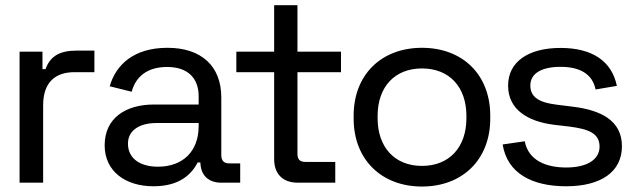

<svg xmlns="http://www.w3.org/2000/svg" viewBox="-20 -686 2378 721"><path d="M53.5 0H142V-290.5C142 -376 186.5 -415 260 -415H334.5V-496H267.5C203 -496 168 -474 151 -426.5H139.5V-492H53.5Z M722.5 -76H732.5C733.5 -27.5 763 0 810.5 0H882V-72.5H840C821.5 -72.5 811 -82.5 811 -103V-320C811 -438.5 735.5 -506.5 609 -506.5C482 -506.5 415 -442.5 392 -362L474.5 -341.5C489.5 -397.5 532 -434.5 607.5 -434.5C685.5 -434.5 726 -392.5 726 -324.5V-293.5H557.5C453.5 -293.5 373 -243.5 373 -140.5C373 -41.5 452.5 13.5 556 13.5C654.5 13.5 699 -31.5 722.5 -76ZM573 -60C506 -60 460.5 -91 460.5 -146.5C460.5 -198 506 -224 567.5 -224H726V-213C726 -116 665 -60 573 -60Z M1098 0H1239V-78H1127C1105.5 -78 1097 -88 1097 -108V-415H1260.5V-492H1097V-666.5H1009.5V-492H867.5V-415H1009.5V-88C1009.5 -33.5 1041.5 0 1098 0Z M1564.5 14.5C1716.5 14.5 1821 -86.5 1821 -240.5V-251.5C1821 -406.5 1716.5 -506.5 1564.5 -506.5C1413 -506.5 1308 -406.5 1308 -251.5V-240.5C1308 -86.5 1413 14.5 1564.5 14.5ZM1564.5 -63C1462.5 -63 1398 -132.5 1398 -242.5V-250.5C1398 -360 1462.5 -429 1564.5 -429C1667 -429 1731.5 -360 1731.5 -250.5V-242.5C1731.5 -132.5 1667 -63 1564.5 -63Z M2106 13.5C2236.5 13.5 2315.5 -40.5 2315.5 -137C2315.5 -233.5 2236 -273 2129.5 -285.5L2070 -293C2009.5 -300.5 1971.5 -318 1971.5 -365C1971.5 -411 2015 -435 2085 -435C2155 -435 2204.5 -410 2216.5 -350L2296.5 -363.5C2277.5 -455.5 2205.5 -506 2085 -506C1962.5 -506 1888 -453 1888 -364.5C1888 -275.5 1960.5 -230 2060 -217.5L2119.5 -210.5C2188 -201.5 2231.5 -186.5 2231.5 -135.5C2231.5 -86 2183 -57 2106.5 -57C2031 -57 1964.5 -83 1950.5 -155.5L1867.5 -143.5C1885 -35 1978 13.5 2106 13.5Z"/></svg>

Font: MCL Standard
Style: Regular
Weight: 400
Designer: Květoslav Bartoš
Foundry: Florian Karsten
Version: Version 1.001;Glyphs 3.2.3 (3260)